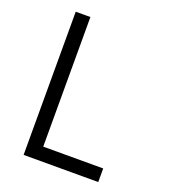

<svg xmlns="http://www.w3.org/2000/svg" viewBox="-144 -904 889 1008"><g transform="rotate(20 300.0 -400.0)"><path d="M105 0V-800H187V-76H522V0Z"/></g></svg>

Font: Victor Mono Thin Medium
Style: Regular
Weight: 500
Monospace: yes
Version: Version 1.561;gftools[0.9.30]